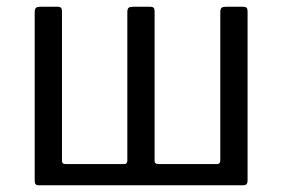

<svg xmlns="http://www.w3.org/2000/svg" viewBox="-20 -550 838 570"><path d="M94 0Q83 0 83 -13V-513Q83 -524 87 -527Q91 -530 100 -530H149Q158 -530 161 -527Q164 -524 164 -516V-72Q164 -63 174 -63H349Q358 -63 358 -73V-513Q358 -524 362 -527Q366 -530 376 -530H424Q433 -530 436 -527Q439 -524 439 -516V-72Q439 -63 450 -63H624Q634 -63 634 -73V-513Q634 -524 638 -527Q642 -530 651 -530H700Q709 -530 712 -527Q715 -524 715 -516V-14Q715 0 703 0Z"/></svg>

Font: Libre Franklin
Style: Regular
Weight: 400
Designer: Pablo Impallari, Rodrigo Fuenzalida, Nhung Nguyen
Foundry: Impallari Type
Version: Version 3.000